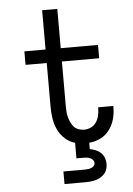

<svg xmlns="http://www.w3.org/2000/svg" viewBox="-62 -781 724 1047"><g transform="rotate(-5 300.0 -257.5)"><path d="M248 220V151H363Q372 151 381.5 150Q391 149 399.5 146Q408 143 414.5 136Q421 129 421 120Q421 111 415 103.5Q409 96 400 92Q391 88 382 87Q373 86 363 86H325V1Q294 -8 270 -30Q246 -52 232.5 -80.5Q219 -109 214 -140.5Q209 -172 209 -203V-446H93V-520H209V-735H292V-520H496V-447H292V-203Q292 -188 293 -172.5Q294 -157 298 -142.5Q302 -128 308.5 -113.5Q315 -99 325 -88Q335 -77 350 -71.5Q365 -66 380 -66Q400 -66 418 -74.5Q436 -83 447 -99.5Q458 -116 462.5 -135.5Q467 -155 467 -175V-181H550V-171Q550 -139 541 -107.5Q532 -76 512.5 -50Q493 -24 463.5 -9.5Q434 5 402 7V42Q418 45 434 51.5Q450 58 462 69.5Q474 81 480 97Q486 113 486 130Q486 144 482 158Q478 172 468.5 183Q459 194 446.5 201.5Q434 209 420 213Q406 217 392 218.5Q378 220 363 220Z"/></g></svg>

Font: Iosevka Fixed Extended
Style: Regular
Weight: 400
Width: 7
Monospace: yes
Designer: Belleve Invis
Foundry: Belleve Invis
Version: Version 24.1.1; ttfautohint (v1.8.4)